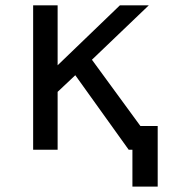

<svg xmlns="http://www.w3.org/2000/svg" viewBox="-20 -567 642 727"><path d="M577.1 139.6V-89.8H511.7L328.1 -340.8L543.5 -546.9H434.1L198.2 -319.8V-546.9H105.5V0H198.2V-219.2L265.1 -282.2L467.3 0H481.4V139.6Z"/></svg>

Font: Hack Dev
Style: Regular
Weight: 400
Designer: Christopher Simpkins
Foundry: Christopher Simpkins
Version: Version 2.0315